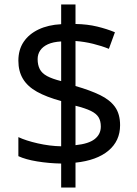

<svg xmlns="http://www.w3.org/2000/svg" viewBox="-20 -779 612 857"><path d="M253 -49Q198 -50 146 -58.5Q94 -67 62 -82V-167Q96 -151 149 -139Q202 -127 253 -126V-328Q187 -346 145 -369.5Q103 -393 82.5 -427Q62 -461 62 -508Q62 -557 85.5 -592Q109 -627 152 -647.5Q195 -668 253 -671V-759H317V-672Q370 -671 413.5 -660.5Q457 -650 493 -635L466 -561Q434 -574 395.5 -583.5Q357 -593 317 -596V-395Q383 -376 427 -354.5Q471 -333 493.5 -301.5Q516 -270 516 -220Q516 -150 464 -106.5Q412 -63 317 -53V58H253ZM317 -131Q376 -137 403 -158.5Q430 -180 430 -214Q430 -239 420 -255.5Q410 -272 385.5 -284Q361 -296 317 -307ZM253 -594Q217 -592 194 -581.5Q171 -571 159.5 -554Q148 -537 148 -515Q148 -489 157.5 -470.5Q167 -452 190 -439.5Q213 -427 253 -417Z"/></svg>

Font: hexlbangla05
Style: Book
Weight: 400
Designer: Jelle Bosma - Monotype Design Team
Foundry: Monotype Imaging Inc.
Version: Version 2.003